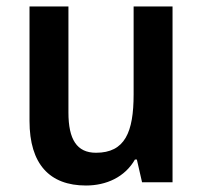

<svg xmlns="http://www.w3.org/2000/svg" viewBox="-20 -628 626 592"><path d="M512 -608H392V-337C392 -220 365 -157 276 -157C217 -157 191 -198 191 -281V-608H71V-255C71 -122 133 -56 245 -56C308 -56 365 -82 396 -136H402L418 -66H512Z"/></svg>

Font: Noto Sans Malayalam UI SemiCondensed SemiBold
Style: Regular
Weight: 600
Width: 4
Designer: Jelle Bosma - Monotype Design Team
Foundry: Monotype Imaging Inc.
Version: Version 2.104